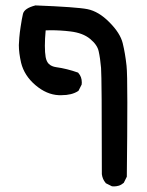

<svg xmlns="http://www.w3.org/2000/svg" viewBox="-20 -433 540 706"><path d="M354.5 207Q354.5 -147 351.6 -183.1Q348.6 -218.8 342.8 -244.6Q337.9 -268.1 311.3 -290Q284.7 -312 238.8 -317.4Q203.1 -321.8 166 -321.8Q156.7 -321.8 147.9 -321.3Q145 -290 145 -264.6Q145 -239.3 147.9 -222.9Q150.9 -206.5 159.7 -197.8Q169.4 -188.5 186.5 -186Q225.6 -180.7 267.1 -166L268.6 -164.1Q280.8 -150.4 280.8 -129.9Q280.8 -127 280.3 -122.1L268.6 -99.1L267.1 -98.1Q244.1 -83 206.1 -83Q201.2 -83 196.3 -83Q151.4 -85 110.4 -119.9Q69.3 -154.8 57.6 -202.1Q49.3 -238.3 49.3 -267.1Q49.3 -274.9 51 -294.7Q52.7 -314.5 55.7 -333.5Q60.5 -365.7 64.5 -382.3Q69.8 -402.8 110.4 -413.1Q261.7 -407.2 301.3 -399.4Q342.8 -391.1 382.3 -351.1Q421.9 -311.5 431.2 -274.2Q440.4 -236.8 445.3 -191.4Q448.2 -166 448.2 -55.4Q448.2 55.2 446.3 216.8L435.1 239.3Q425.8 247.1 416.7 249.8Q407.7 252.4 399.4 252.4Q396 252.4 391.6 252L369.1 240.7L368.2 239.3Q356.9 226.1 354.5 207.5Z"/></svg>

Font: Bakudai
Style: Bold
Weight: 700
Version: Version 1.48